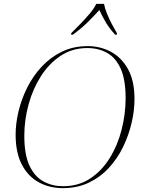

<svg xmlns="http://www.w3.org/2000/svg" viewBox="-20 -964 740 995"><path d="M306 11Q237 11 181.5 -19Q126 -49 93.5 -110.5Q61 -172 61 -266Q61 -324 76 -387Q91 -450 121 -510Q151 -570 196 -618.5Q241 -667 300.5 -696Q360 -725 435 -725Q499 -725 554 -696Q609 -667 643 -606.5Q677 -546 677 -450Q677 -391 662 -327Q647 -263 618 -203Q589 -143 544.5 -94.5Q500 -46 440.5 -17.5Q381 11 306 11ZM307 1Q387 1 447.5 -39Q508 -79 549 -145.5Q590 -212 610.5 -293Q631 -374 631 -455Q631 -551 605.5 -608Q580 -665 535 -690Q490 -715 433 -715Q355 -715 294.5 -675Q234 -635 192 -569Q150 -503 128 -422.5Q106 -342 106 -260Q106 -161 133.5 -104Q161 -47 206.5 -23Q252 1 307 1ZM349 -792Q369 -812 395 -838.5Q421 -865 444.5 -893Q468 -921 479 -944H519Q523 -921 534.5 -893Q546 -865 560 -838.5Q574 -812 586 -792L585 -784H577Q547 -817 529 -847Q511 -877 495 -912Q463 -877 432.5 -847Q402 -817 357 -784H349Z"/></svg>

Font: Noto Serif Display ExtraLight
Style: Italic
Weight: 200
Italic angle: -12°
Designer: Monotype Design Team
Foundry: Monotype Imaging Inc.
Version: Version 2.009